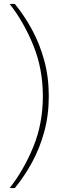

<svg xmlns="http://www.w3.org/2000/svg" viewBox="-20 -846 330 972"><path d="M29 106Q101 14 149 -103.5Q197 -221 197 -359Q197 -497 149 -615.5Q101 -734 29 -826H55Q103 -768 142 -696Q181 -624 204 -540Q227 -456 227 -359Q227 -263 204 -179Q181 -95 142 -23.5Q103 48 55 106Z"/></svg>

Font: Murecho ExtraLight
Style: Regular
Weight: 200
Designer: Neil Summerour
Foundry: Positype
Version: Version 1.010; ttfautohint (v1.8.3)